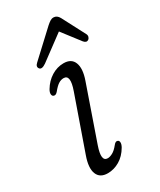

<svg xmlns="http://www.w3.org/2000/svg" viewBox="-162 -663 605 728"><g transform="rotate(-30 140.5 -299.5)"><path d="M114.5 -41.5Q124 -41.5 136.2 -48Q148.5 -54.5 162.5 -72Q171.5 -83.5 179.5 -80Q185.5 -78 186 -69.8Q186.5 -61.5 180 -50Q163 -21 138.2 -6.5Q113.5 8 86.5 8Q52 8 41.5 -19Q31 -46 48 -93.5L129.5 -326Q151.5 -388.5 120.5 -388.5Q109 -388.5 98 -381.5Q87 -374.5 72 -356Q63 -346 55 -349.5Q49 -351.5 48.2 -359.8Q47.5 -368 54 -379Q70 -406 95.2 -421.8Q120.5 -437.5 148.5 -437.5Q183 -437.5 193.2 -410.5Q203.5 -383.5 187.5 -338L106 -103.5Q84.5 -41.5 114.5 -41.5ZM87.5 -471.5Q66.5 -457 58.5 -467.5Q50.5 -478 64 -490L172 -590.5Q180.5 -598 187.5 -602.5Q194.5 -607 202.5 -607Q217.5 -607 226.5 -590.5L279.5 -489Q282.5 -482.5 280.5 -476.5Q278.5 -470.5 274.5 -467.5Q264 -460.5 254 -472.5L194 -550.5Z"/></g></svg>

Font: Fraunces 144pt S100 Light
Style: Italic
Weight: 300
Italic angle: -16°
Version: Version 1.000; ttfautohint (v1.8.3)